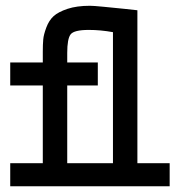

<svg xmlns="http://www.w3.org/2000/svg" viewBox="-20 -648 626 668"><path d="M458 -612.3V-80.1H570.3V0H15.6V-80.1H128.9V-350.6H15.6V-430.7H128.9V-467.8Q128.9 -493.2 130.4 -510.3Q131.8 -527.3 141.1 -552.2Q150.4 -577.1 166.5 -591.8Q182.6 -606.4 214.8 -617.2Q247.1 -627.9 293 -627.9Q304.7 -627.9 339.8 -624.5Q375 -621.1 413.1 -617.2Q451.2 -613.3 458 -612.3ZM213.9 -80.1H373V-536.1Q330.1 -543.9 289.1 -543.9Q237.3 -543.9 225.6 -528.3Q213.9 -512.7 213.9 -463.9V-430.7H320.3V-350.6H213.9Z"/></svg>

Font: Thabit-Bold
Style: Bold
Weight: 700
Designer: Regenerated by Nadim Shaikli
Foundry: MAK Alagha
Version: 0.01